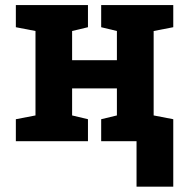

<svg xmlns="http://www.w3.org/2000/svg" viewBox="-20 -548 731 745"><path d="M41.5 0V-85.4L117.7 -100.1V-427.7L41.5 -442.4V-528.3H321.3V-442.4L259.8 -427.7V-314.5H433.6V-427.7L372.6 -442.4V-528.3H433.6H576.2H652.3V-442.4L576.2 -427.7V-100.1L652.3 -85.4V0H372.6V-85.4L433.6 -100.1V-205.1H259.8V-100.1L321.3 -85.4V0ZM509.8 176.3V-79.1H652.3V176.3Z"/></svg>

Font: Roboto Slab LO
Style: Bold
Weight: 700
Designer: Google
Version: Version 2.000